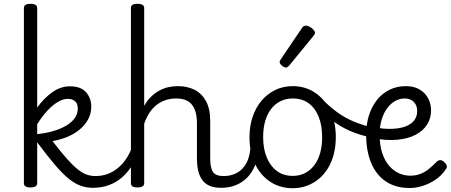

<svg xmlns="http://www.w3.org/2000/svg" viewBox="-20 -973 2375 1012"><path d="M470 17Q436 17 405 6Q374 -5 341.5 -31.5Q309 -58 269 -105Q229 -152 176 -223V-7Q176 4 167 9.5Q158 15 141 15Q123 15 114.5 9.5Q106 4 106 -7V-931Q106 -942 114.5 -947.5Q123 -953 141 -953Q152 -953 160 -950.5Q168 -948 172 -943.5Q176 -939 176 -931V-406Q210 -454 254.5 -486Q299 -518 348 -518Q407 -518 434 -486.5Q461 -455 461 -411Q461 -381 450 -355.5Q439 -330 419.5 -309Q400 -288 374.5 -272Q349 -256 319 -245.5Q289 -235 257 -229Q300 -173 332 -137Q364 -101 389 -81Q414 -61 436.5 -53Q459 -45 483 -45Q496 -45 501 -35.5Q506 -26 505 -14Q504 -2 495 7.5Q486 17 470 17ZM176 -266Q223 -271 262 -282.5Q301 -294 330 -311.5Q359 -329 374.5 -351.5Q390 -374 390 -400Q390 -427 375.5 -439.5Q361 -452 337 -452Q313 -452 285.5 -436Q258 -420 230 -390Q202 -360 176 -318Z M469 17Q457 17 451 7.5Q445 -2 446 -14Q447 -26 456 -35.5Q465 -45 482 -45Q517 -45 547 -56Q577 -67 601 -87Q625 -107 643 -133Q661 -159 672 -188Q677 -201 687 -200Q697 -199 704.5 -191Q712 -183 709 -173Q696 -132 674 -97.5Q652 -63 622 -37Q592 -11 553.5 3Q515 17 469 17Z M1146 17Q1111 17 1086.5 7Q1062 -3 1047 -23Q1032 -43 1025 -72Q1018 -101 1018 -139V-326Q1018 -386 992.5 -420Q967 -454 907 -454Q883 -454 858.5 -447Q834 -440 811.5 -424.5Q789 -409 771 -383.5Q753 -358 740 -321V-7Q740 4 731 9.5Q722 15 705 15Q687 15 678.5 9.5Q670 4 670 -7V-931Q670 -942 678.5 -947.5Q687 -953 705 -953Q722 -953 731 -947.5Q740 -942 740 -931V-415Q755 -442 774.5 -461.5Q794 -481 817 -494Q840 -507 865 -513Q890 -519 917 -519Q967 -519 1005 -500Q1043 -481 1065.5 -440.5Q1088 -400 1088 -334V-139Q1088 -88 1102.5 -66.5Q1117 -45 1159 -45Q1171 -45 1177.5 -35.5Q1184 -26 1183 -14Q1182 -2 1173 7.5Q1164 17 1146 17Z M1145 17Q1133 17 1127 7.5Q1121 -2 1122 -14Q1123 -26 1132 -35.5Q1141 -45 1158 -45Q1189 -45 1214 -55Q1239 -65 1257 -83.5Q1275 -102 1285.5 -128Q1296 -154 1299 -186Q1300 -199 1311 -203.5Q1322 -208 1332.5 -203.5Q1343 -199 1342 -186Q1339 -137 1323.5 -99.5Q1308 -62 1282 -36Q1256 -10 1221.5 3.5Q1187 17 1145 17Z M1523 19Q1455 19 1403.5 -15.5Q1352 -50 1323.5 -110.5Q1295 -171 1295 -250Q1295 -309 1312 -358.5Q1329 -408 1359.5 -443.5Q1390 -479 1431.5 -499Q1473 -519 1523 -519Q1589 -519 1640.5 -484.5Q1692 -450 1721 -389.5Q1750 -329 1750 -250Q1750 -203 1739.5 -161.5Q1729 -120 1709 -87Q1689 -54 1661 -30.5Q1633 -7 1598 6Q1563 19 1523 19ZM1523 -46Q1559 -46 1587.5 -60.5Q1616 -75 1636.5 -102Q1657 -129 1667.5 -166.5Q1678 -204 1678 -250Q1678 -312 1659.5 -358Q1641 -404 1606.5 -429Q1572 -454 1523 -454Q1487 -454 1458 -439.5Q1429 -425 1408.5 -398Q1388 -371 1377.5 -334Q1367 -297 1367 -250Q1367 -189 1386 -143Q1405 -97 1439.5 -71.5Q1474 -46 1523 -46Z M1946 -246Q1874 -261 1821.5 -284.5Q1769 -308 1728.5 -340.5Q1688 -373 1651 -412Q1644 -420 1648 -432.5Q1652 -445 1660.5 -452.5Q1669 -460 1675 -453Q1717 -411 1756.5 -382Q1796 -353 1842 -333.5Q1888 -314 1947 -300Q1956 -298 1959 -289Q1962 -280 1961 -269.5Q1960 -259 1956 -252Q1952 -245 1946 -246Z M1487 -617Q1478 -617 1466 -627Q1454 -637 1454 -645Q1454 -648 1455 -651Q1456 -654 1459 -659L1572 -826Q1576 -832 1581 -835Q1586 -838 1592 -838Q1601 -838 1612 -832Q1623 -826 1631.5 -817Q1640 -808 1640 -801Q1640 -795 1638 -791.5Q1636 -788 1630 -781L1504 -627Q1494 -617 1487 -617Z M2140 18Q2064 18 2012.5 -17.5Q1961 -53 1935.5 -116Q1910 -179 1910 -262Q1910 -319 1925 -366Q1940 -413 1968 -447.5Q1996 -482 2034.5 -500.5Q2073 -519 2119 -519Q2162 -519 2191.5 -501.5Q2221 -484 2236.5 -455Q2252 -426 2252 -391Q2252 -350 2231.5 -317Q2211 -284 2171.5 -263Q2132 -242 2074.5 -236.5Q2017 -231 1943 -245L1946 -303Q2004 -292 2048 -294Q2092 -296 2121 -308Q2150 -320 2164.5 -340.5Q2179 -361 2179 -387Q2179 -418 2161 -436Q2143 -454 2112 -454Q2087 -454 2063.5 -441Q2040 -428 2021.5 -403.5Q2003 -379 1992 -344Q1981 -309 1981 -264Q1981 -206 1995 -165Q2009 -124 2032 -98Q2055 -72 2083.5 -59.5Q2112 -47 2142 -47Q2172 -47 2196 -56.5Q2220 -66 2240 -82Q2260 -98 2278 -117Q2290 -129 2300 -129Q2310 -129 2320 -120Q2331 -111 2334.5 -101Q2338 -91 2329 -80Q2309 -49 2277 -27Q2245 -5 2209 6.5Q2173 18 2140 18Z"/></svg>

Font: Playwrite US Modern Light
Style: Regular
Weight: 300
Designer: Veronika Burian, José Scaglione
Foundry: TypeTogether
Version: Version 1.003